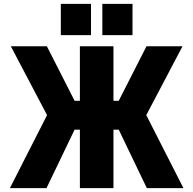

<svg xmlns="http://www.w3.org/2000/svg" viewBox="-20 -972 998 994"><path d="M740.2 2 594.7 -300.8H567.4V2H393.6V-300.8H366.2L220.7 2H31.2L223.6 -376L36.1 -732.4H222.7L366.2 -450.2H393.6V-732.4H567.4V-450.2H594.7L738.3 -732.4H924.8L737.3 -376L929.7 2ZM294.9 -790V-952.1H451.2V-790ZM509.8 -790V-952.1H666V-790Z"/></svg>

Font: Gen Shin Gothic Heavy
Style: Bold
Weight: 900
Designer: [Source Han Sans]
Ryoko NISHIZUKA  (kana & ideographs); Paul D. Hunt (Latin, Greek & Cyrillic); Wenlong ZHANG  (bopomofo
Version: Version 1.002.20150607